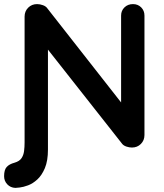

<svg xmlns="http://www.w3.org/2000/svg" viewBox="-45 -720 800 937"><path d="M30 197Q6 196 -9.5 179.5Q-25 163 -25 140Q-25 109 -12.5 95Q0 81 26 74Q50 67 60 52Q70 37 72.5 17Q75 -3 75 -25V-639Q75 -665 92.5 -682.5Q110 -700 136 -700Q150 -700 165 -694.5Q180 -689 187 -678L568 -192L546 -180V-644Q546 -668 562.5 -684Q579 -700 604 -700Q628 -700 644 -684Q660 -668 660 -644V-61Q660 -35 642.5 -17.5Q625 0 599 0Q586 0 572.5 -4.5Q559 -9 552 -17L159 -516L189 -532V10Q189 65 174 100.5Q159 136 137 156Q115 176 92 184.5Q69 193 51.5 195Q34 197 30 197Z"/></svg>

Font: Quicksand Light
Style: Bold
Weight: 700
Version: Version 3.004